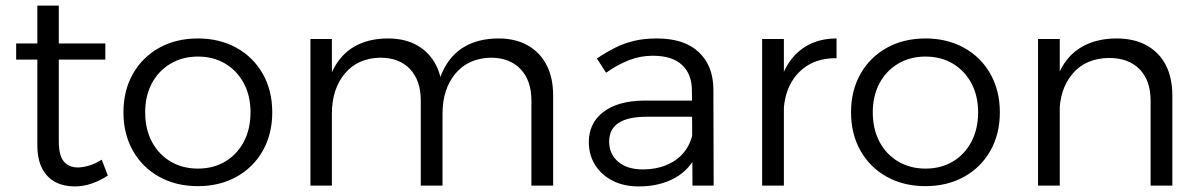

<svg xmlns="http://www.w3.org/2000/svg" viewBox="-20 -666 4306 689"><path d="M191 -158Q191 -108 209 -86.5Q227 -65 261 -65Q281 -66 302 -72.5Q323 -79 345 -93L367 -36Q340 -18 309.5 -7.5Q279 3 248 3Q209 3 179 -12.5Q149 -28 131.5 -61Q114 -94 114 -146V-646H191ZM38 -510H358V-452H38Z M690 -528Q768 -528 828.5 -494.5Q889 -461 923 -401Q957 -341 957 -263Q957 -185 923 -125Q889 -65 828.5 -31.5Q768 2 690 2Q612 2 551.5 -31.5Q491 -65 457 -125Q423 -185 423 -263Q423 -341 457 -401Q491 -461 551.5 -494.5Q612 -528 690 -528ZM690 -463Q635 -463 592 -437.5Q549 -412 525 -367Q501 -322 501 -263Q501 -203 525 -157.5Q549 -112 592 -86.5Q635 -61 690 -61Q746 -61 788.5 -86.5Q831 -112 855 -157.5Q879 -203 879 -263Q879 -322 855 -367Q831 -412 788.5 -437.5Q746 -463 690 -463Z M1490 -305Q1490 -377 1451.5 -418Q1413 -459 1344 -459Q1263 -457 1217 -401.5Q1171 -346 1171 -258H1145Q1145 -350 1172.5 -409.5Q1200 -469 1251 -498.5Q1302 -528 1372 -528Q1434 -528 1477.5 -503Q1521 -478 1544.5 -432.5Q1568 -387 1568 -323V0H1490ZM1887 -305Q1887 -377 1848 -418Q1809 -459 1741 -459Q1660 -457 1614 -401.5Q1568 -346 1568 -258H1541Q1541 -350 1568.5 -409.5Q1596 -469 1647 -498.5Q1698 -528 1769 -528Q1830 -528 1874 -503Q1918 -478 1941.5 -432.5Q1965 -387 1965 -323V0H1887ZM1094 -526H1171V0H1094Z M2300 -247Q2234 -247 2200 -225Q2166 -203 2166 -158Q2166 -113 2198.5 -85.5Q2231 -58 2287 -58Q2333 -58 2370 -73Q2407 -88 2431.5 -116Q2456 -144 2465 -184L2485 -121Q2457 -58 2402 -27.5Q2347 3 2272 3Q2218 3 2177.5 -18Q2137 -39 2115 -75Q2093 -111 2093 -156Q2093 -224 2145 -264Q2197 -304 2290 -305H2477V-247ZM2463 -340Q2463 -400 2427.5 -433Q2392 -466 2322 -466Q2278 -466 2237 -450Q2196 -434 2155 -405L2122 -456Q2156 -479 2188 -495Q2220 -511 2256 -519.5Q2292 -528 2337 -528Q2435 -528 2487 -479.5Q2539 -431 2540 -347L2541 0H2465Z M2982 -457Q2923 -458 2880.5 -432.5Q2838 -407 2815 -361.5Q2792 -316 2792 -255L2765 -258Q2765 -344 2791 -404Q2817 -464 2866 -496Q2915 -528 2982 -528ZM2715 -526H2793V0H2715Z M3301 -528Q3379 -528 3439.5 -494.5Q3500 -461 3534 -401Q3568 -341 3568 -263Q3568 -185 3534 -125Q3500 -65 3439.5 -31.5Q3379 2 3301 2Q3223 2 3162.5 -31.5Q3102 -65 3068 -125Q3034 -185 3034 -263Q3034 -341 3068 -401Q3102 -461 3162.5 -494.5Q3223 -528 3301 -528ZM3301 -463Q3246 -463 3203 -437.5Q3160 -412 3136 -367Q3112 -322 3112 -263Q3112 -203 3136 -157.5Q3160 -112 3203 -86.5Q3246 -61 3301 -61Q3357 -61 3399.5 -86.5Q3442 -112 3466 -157.5Q3490 -203 3490 -263Q3490 -322 3466 -367Q3442 -412 3399.5 -437.5Q3357 -463 3301 -463Z M4109 -305Q4109 -377 4069.5 -417.5Q4030 -458 3960 -458Q3876 -457 3829 -401.5Q3782 -346 3782 -258H3755Q3755 -350 3783 -409.5Q3811 -469 3863.5 -498.5Q3916 -528 3987 -528Q4050 -528 4095 -503Q4140 -478 4163.5 -432.5Q4187 -387 4187 -323V0H4109ZM3705 -526H3783V0H3705Z"/></svg>

Font: Alexandria Light
Style: Regular
Weight: 300
Designer: Mohamed Gaber
Foundry: Kief Type Foundry
Version: Version 5.100